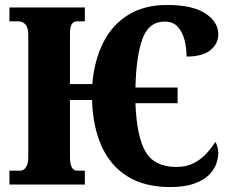

<svg xmlns="http://www.w3.org/2000/svg" viewBox="-20 -744 936 774"><path d="M665 10Q562 10 493 -33.5Q424 -77 389 -156Q354 -235 351 -341H262V-111Q262 -56 291 -56H322V0H18V-56H62Q76 -56 85 -70.5Q94 -85 94 -111V-601Q94 -633 82.5 -645.5Q71 -658 54 -658H18V-714H322V-658H291Q276 -658 269 -646Q262 -634 262 -605V-405H352Q360 -500 396 -572Q432 -644 497 -684Q562 -724 653 -724Q757 -724 808.5 -689.5Q860 -655 860 -606Q860 -568 828.5 -542Q797 -516 732 -516Q732 -550 724 -582Q716 -614 697 -635.5Q678 -657 644 -657Q580 -657 554.5 -588Q529 -519 526 -391H696V-328H526Q531 -193 567 -132Q603 -71 691 -71Q732 -71 761.5 -86.5Q791 -102 812.5 -125.5Q834 -149 848 -172Q853 -165 856.5 -152Q860 -139 860 -128Q860 -107 851.5 -83Q843 -59 821.5 -38Q800 -17 762 -3.5Q724 10 665 10Z"/></svg>

Font: Noto Serif ExtraCondensed Black
Style: Regular
Weight: 900
Width: 2
Designer: Monotype Design Team
Foundry: Monotype Imaging Inc.
Version: Version 2.015; ttfautohint (v1.8.4.7-5d5b)